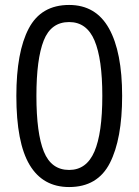

<svg xmlns="http://www.w3.org/2000/svg" viewBox="-20 -745 560 775"><path d="M473 -358Q473 -184 423.5 -87Q374 10 259 10Q153 10 99.5 -79.5Q46 -169 46 -358Q46 -535 96 -630Q146 -725 259 -725Q367 -725 420 -630Q473 -535 473 -358ZM127 -358Q127 -207 157 -133Q187 -59 259 -59Q329 -59 361 -133Q393 -207 393 -358Q393 -507 361.5 -581.5Q330 -656 259 -656Q186 -656 156.5 -581.5Q127 -507 127 -358Z"/></svg>

Font: Noto Sans Sinhala SemiCondensed
Style: Regular
Weight: 400
Width: 4
Designer: Jelle Bosma - Monotype Design Team
Foundry: Monotype Imaging Inc.
Version: Version 2.006; ttfautohint (v1.8.4.7-5d5b)